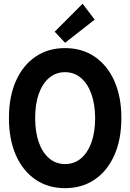

<svg xmlns="http://www.w3.org/2000/svg" viewBox="-20 -980 684 1008"><path d="M321.3 7.8Q232.4 7.8 166 -37.6Q99.6 -83 63.2 -165.8Q26.9 -248.5 26.9 -360.4Q26.9 -471.7 63.2 -554.2Q99.6 -636.7 166 -682.1Q232.4 -727.5 321.3 -727.5Q411.1 -727.5 477.5 -682.1Q543.9 -636.7 580.6 -554.2Q617.2 -471.7 617.2 -360.4Q617.2 -248.5 580.6 -165.8Q543.9 -83 477.5 -37.6Q411.1 7.8 321.3 7.8ZM321.8 -118.7Q370.1 -118.7 405.5 -148.7Q440.9 -178.7 460.2 -232.9Q479.5 -287.1 479.5 -360.4Q479 -433.6 459.5 -487.5Q439.9 -541.5 404.5 -571.3Q369.1 -601.1 321.3 -601.1Q273.9 -601.1 238.5 -571.5Q203.1 -542 183.8 -488Q164.6 -434.1 164.6 -360.4Q164.6 -286.6 183.8 -232.4Q203.1 -178.2 238.5 -148.4Q273.9 -118.7 321.8 -118.7ZM321.8 -755.4 267.1 -813.5 413.6 -960.4 477.1 -877Z"/></svg>

Font: Reddit Sans Condensed
Style: Bold
Weight: 700
Designer: Stephen Hutchings
Foundry: Reddit
Version: Version 1.014